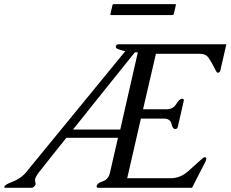

<svg xmlns="http://www.w3.org/2000/svg" viewBox="-65 -897 1101 917"><path d="M478 -877.4H771Q775.9 -877.4 774.9 -872.6L765.1 -830.6Q763.7 -825.2 758.8 -825.2H465.8Q460.9 -825.2 462.4 -830.6L472.2 -872.6Q473.1 -877.4 478 -877.4ZM509.3 -278.3 593.3 -647H579.1Q520 -573.2 431.2 -462.9Q342.3 -352.5 283.7 -278.3ZM542.5 -45.9H751.5Q796.9 -45.9 835.9 -81.1Q875.5 -116.2 896 -135.3Q907.2 -146 912.1 -146Q922.4 -146 919.9 -135.7Q918.5 -129.4 916.5 -125.5L852.1 0H403.3Q394.5 0 397 -10.3Q399.9 -22.5 426.3 -31.2Q452.6 -40 460 -71.3L498.5 -238.8H252Q218.3 -197.3 185.1 -155.3Q151.9 -113.3 119.1 -71.8Q112.8 -64 107.9 -54.2Q104.5 -48.8 103 -43Q102.5 -40.5 102.5 -38.1Q102.1 -31.2 103.5 -27.3Q105 -23.4 105 -19Q105 -17.6 105 -16.1Q105 -15.1 103.5 -13.7Q103 -12.7 102.5 -11.7Q102.1 -10.7 101.6 -10.3Q93.8 0 86.9 0H-38.6Q-43.9 0 -44.9 -2.9L-43.9 -5.4Q-43.5 -7.3 -41.5 -10.3Q-36.1 -15.6 -20.5 -22.9Q-11.2 -26.4 -2 -30.3Q7.8 -34.2 19 -40.5Q41.5 -53.2 57.1 -71.3L533.2 -652.3Q515.1 -656.7 501 -661.6Q486.3 -666.5 488.3 -675.3Q490.7 -685.5 501 -685.5H1016.1L987.3 -560.1Q984.9 -549.8 974.6 -549.8Q969.7 -549.8 960.9 -569.3Q943.8 -603 930.7 -621.6Q917.5 -640.1 888.7 -640.1H679.7L618.2 -375H730Q761.2 -375 776.9 -400.4Q792 -425.3 804.7 -425.3H805.2Q814.9 -425.3 812.5 -415L784.2 -291Q781.7 -280.8 772 -280.8Q759.3 -280.8 753.9 -305.7Q748.5 -330.6 716.8 -330.6H607.9Z"/></svg>

Font: Caudex
Style: Italic
Weight: 400
Italic angle: -13°
Version: Version 1.04